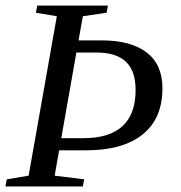

<svg xmlns="http://www.w3.org/2000/svg" viewBox="-25 -675 656 695"><path d="M276.4 -174.8Q465.8 -174.8 465.8 -349.1Q465.8 -418.9 430.4 -451.9Q395 -484.9 323.7 -484.9H251.5L196.8 -174.8ZM343.3 -528.8Q448.7 -528.8 505.9 -485.1Q563 -441.4 563 -355.5Q563 -246.1 491.5 -188.5Q419.9 -130.9 287.1 -130.9H189L172.9 -39.1L279.8 -25.9L274.9 0H-5.4L-0.5 -25.9L78.6 -39.1L180.7 -616.2L105 -628.9L109.9 -654.8H365.7L360.8 -628.9L274.9 -616.2L259.3 -528.8Z"/></svg>

Font: Liberation Serif
Style: Italic
Weight: 400
Italic angle: -16.333°
Designer: Steve Matteson
Foundry: Ascender Corporation
Version: Version 2.1.5